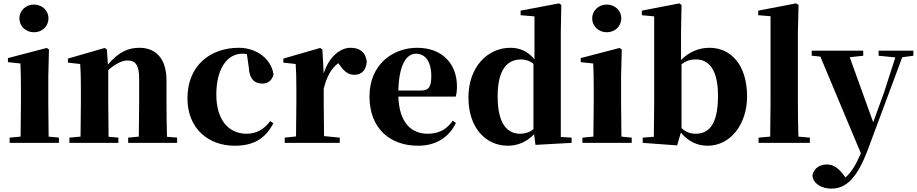

<svg xmlns="http://www.w3.org/2000/svg" viewBox="-20 -846 5432 1137"><path d="M181 -655C229 -655 267 -689 267 -738C267 -784 229 -819 181 -819C134 -819 95 -784 95 -738C95 -689 134 -655 181 -655ZM101 0H329V-31L268 -37C267 -95 266 -182 266 -238V-392L270 -553L257 -562L27 -502V-478L101 -470C103 -423 104 -384 104 -318V-238L102 -37L37 -31V0Z M801 0H1029V-31L969 -36C967 -94 966 -179 966 -238V-370C966 -501 901 -563 806 -563C740 -563 685 -540 619 -464L613 -553L600 -562L382 -499V-475L455 -467C458 -419 459 -386 459 -321V-238C459 -182 458 -96 457 -37L391 -31V0H681V-31L623 -36L621 -238V-431C664 -469 705 -488 735 -488C782 -488 804 -460 804 -383V-238L802 -37L739 -31V0Z M1369 17C1482 17 1550 -24 1599 -116L1580 -129C1546 -82 1499 -54 1441 -54C1331 -54 1261 -139 1261 -286C1261 -440 1326 -528 1415 -528C1424 -528 1433 -527 1442 -526L1453 -449C1456 -375 1491 -351 1533 -351C1567 -351 1589 -368 1600 -404C1588 -493 1504 -563 1394 -563C1228 -563 1090 -460 1090 -264C1090 -82 1217 17 1369 17Z M1897 -321C1916 -395 1941 -439 1983 -472L1990 -463C2016 -426 2040 -403 2078 -403C2128 -403 2150 -438 2152 -484C2142 -544 2103 -563 2055 -563C1996 -563 1928 -511 1897 -411L1889 -553L1876 -562L1658 -499V-475L1731 -467C1734 -419 1735 -387 1735 -321V-238C1735 -182 1734 -96 1733 -38L1666 -31V0H1992V-31L1899 -40L1897 -238Z M2456 17C2560 17 2638 -31 2680 -118L2661 -131C2628 -84 2584 -54 2513 -54C2416 -54 2344 -119 2339 -274H2679C2684 -293 2686 -310 2686 -335C2686 -462 2605 -563 2450 -563C2303 -563 2168 -461 2168 -275C2168 -88 2287 17 2456 17ZM2339 -310C2343 -466 2388 -528 2443 -528C2497 -528 2534 -484 2534 -395C2534 -333 2520 -310 2474 -310Z M3151 12 3365 0V-31L3301 -35V-657L3304 -817L3290 -826L3063 -783V-756L3145 -749V-495C3106 -541 3061 -563 3002 -563C2869 -563 2754 -451 2754 -269C2754 -88 2857 17 2988 17C3049 17 3101 -8 3143 -51ZM3139 -81C3115 -62 3089 -54 3061 -54C2984 -54 2927 -112 2927 -275C2927 -443 2990 -494 3066 -494C3090 -494 3115 -487 3139 -468Z M3573 -655C3621 -655 3659 -689 3659 -738C3659 -784 3621 -819 3573 -819C3526 -819 3487 -784 3487 -738C3487 -689 3526 -655 3573 -655ZM3493 0H3721V-31L3660 -37C3659 -95 3658 -182 3658 -238V-392L3662 -553L3649 -562L3419 -502V-478L3493 -470C3495 -423 3496 -384 3496 -318V-238L3494 -37L3429 -31V0Z M4170 17C4307 17 4404 -111 4404 -275C4404 -463 4307 -563 4182 -563C4120 -563 4062 -540 4013 -491V-656L4016 -817L4003 -826L3781 -783V-756L3854 -749V-238C3854 -181 3853 -95 3852 -36L3786 -31V0L3990 15L4012 -61C4055 -9 4109 17 4170 17ZM4016 -465C4050 -491 4075 -494 4102 -494C4177 -494 4232 -435 4232 -279C4232 -96 4169 -54 4099 -54C4069 -54 4043 -63 4016 -87Z M4540 0H4776V-31L4708 -37C4706 -102 4705 -173 4705 -238V-656L4709 -817L4694 -826L4470 -783V-756L4543 -750V-238L4541 -37L4472 -31V0Z M5183 -516 5282 -506 5215 -298 5151 -122 5012 -507 5092 -516V-546H4787V-516L4838 -511L5078 62C5049 129 5022 174 4987 205L4971 184C4946 152 4917 128 4877 128C4838 128 4799 148 4791 193C4794 241 4846 271 4902 271C4987 271 5053 216 5119 41L5323 -507L5389 -516V-546H5183Z"/></svg>

Font: Noto Serif CJK SC Black
Style: Regular
Weight: 900
Designer: Ryoko NISHIZUKA 西塚涼子 (kana & ideographs); Frank Grießhammer (Latin, Greek & Cyrillic); Wenlong ZHANG 张文龙 (bopomofo); San
Foundry: Adobe
Version: Version 2.001;hotconv 1.1.0;makeotfexe 2.6.0